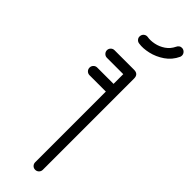

<svg xmlns="http://www.w3.org/2000/svg" viewBox="-299 -896 900 900"><g transform="rotate(45 151.0 -445.5)"><path d="M60.5 -608.6Q49.8 -608.6 42.4 -616.2Q35 -623.8 35 -634.1Q35 -644.2 42.4 -651.6Q49.8 -659 60.5 -659H189.8Q219 -659 219 -629.8V-25.1Q219 -14.4 211.6 -7Q204.2 0.4 193.5 0.4Q182.8 0.4 175.7 -7Q168.6 -14.4 168.6 -25.1V-608.6ZM60.5 -493.2Q49.8 -493.2 42.4 -500.6Q35 -508 35 -518.8Q35 -529.1 42.4 -536.7Q49.8 -544.2 60.5 -544.2H193.5Q204.2 -544.2 211.6 -536.7Q219 -529.1 219 -518.8Q219 -508 211.6 -500.6Q204.2 -493.2 193.5 -493.2ZM252.8 -874.5Q256.2 -882.4 263.2 -886.9Q270.2 -891.4 278.9 -890.4Q289.2 -889 295.9 -880.9Q302.6 -872.9 301.6 -862.1Q301.2 -860.6 300.9 -858.8Q300.5 -857 300.1 -855.5Q283.1 -818.5 250.9 -796.6Q218.6 -774.6 183.1 -766.6Q147.5 -758.5 120.5 -762.8Q109.8 -763.8 103.1 -772Q96.4 -780.2 97.8 -790.4Q98.8 -800.8 106.7 -807.4Q114.6 -814.1 125.4 -813.1Q146.2 -809.2 171.6 -814.4Q196.9 -819.5 218.8 -834.4Q240.8 -849.4 252.8 -874.5Z"/></g></svg>

Font: Libertine-Super Thin
Style: Regular
Weight: 100
Designer: Bastien Sozeau
Foundry: NBR — Bastien Sozeau
Version: Version 2.003;gftools[0.9.33]